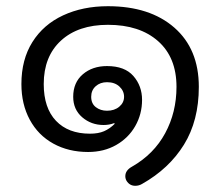

<svg xmlns="http://www.w3.org/2000/svg" viewBox="-20 -520 709 619"><path d="M416 79Q398 79 388 63Q384 56 384 48Q384 29 406 17Q476 -23 512.5 -90.5Q549 -158 549 -240Q549 -335 489.5 -387.5Q430 -440 328 -440Q232 -440 176.5 -389Q121 -338 121 -249Q121 -172 160.5 -130.5Q200 -89 270 -89Q297 -89 315.5 -97Q334 -105 350 -121L348 -123Q332 -117 314 -117Q274 -117 245 -142Q216 -167 216 -208Q216 -254 247 -280.5Q278 -307 325 -307Q382 -307 410 -275Q438 -243 438 -198Q438 -152 416 -113.5Q394 -75 354.5 -52.5Q315 -30 264 -30Q201 -30 152 -57Q103 -84 76 -134Q49 -184 49 -249Q49 -328 84.5 -384.5Q120 -441 183.5 -470.5Q247 -500 328 -500Q463 -500 542 -431Q621 -362 621 -240Q621 -131 573 -53.5Q525 24 438 73Q428 79 416 79ZM380 -208Q380 -227 365 -241Q350 -255 325 -255Q303 -255 288.5 -242Q274 -229 274 -208Q274 -186 289 -174.5Q304 -163 325 -163Q349 -163 364.5 -176Q380 -189 380 -208Z"/></svg>

Font: Kodchasan
Style: Regular
Weight: 400
Version: Version 1.000; ttfautohint (v1.6)